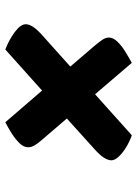

<svg xmlns="http://www.w3.org/2000/svg" viewBox="83 -730 515 721"><g transform="rotate(-90 340.5 -369.5)"><path d="M193 -132Q170 -140 148.5 -153Q127 -166 113 -181Q99 -196 99 -209Q99 -221 109 -237Q119 -253 143 -274L256 -376L178 -467Q163 -484 155.5 -496.5Q148 -509 148 -521Q148 -538 163 -553.5Q178 -569 200 -583Q222 -597 242 -607L361 -469L515 -607Q550 -594 580 -572Q610 -550 610 -530Q610 -518 600 -502.5Q590 -487 565 -465L451 -363L529 -272Q544 -254 552 -242Q560 -230 560 -218Q560 -202 544.5 -186Q529 -170 507 -156.5Q485 -143 465 -132L347 -270Z"/></g></svg>

Font: Lemonada SemiBold
Style: Regular
Weight: 600
Designer: Mohamed Gaber (Arabic), Eduardo Tunni (Latin)
Foundry: Kief Type Foundry
Version: Version 4.005; ttfautohint (v1.8.3)